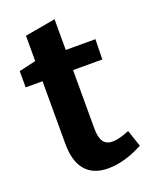

<svg xmlns="http://www.w3.org/2000/svg" viewBox="-131 -748 658 833"><g transform="rotate(-20 197.5 -332.0)"><path d="M385 -34Q300 12 224 12Q155 12 119.5 -29.5Q84 -71 84 -153V-441H6V-516L84 -534V-651L225 -676V-534H362L360 -441H225V-172Q225 -130 238.5 -110.5Q252 -91 281 -91Q311 -91 359 -111Z"/></g></svg>

Font: Bitter Pro
Style: Bold
Weight: 700
Designer: Sol Matas, and Bitter project Authors
Foundry: Sol Matas
Version: Version 1.010